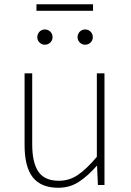

<svg xmlns="http://www.w3.org/2000/svg" viewBox="-20 -873 617 906"><path d="M255 13Q174 13 135 -36Q96 -85 96 -188V-527H132V-192Q132 -105 161.5 -62.5Q191 -20 258 -20Q307 -20 347.5 -47.5Q388 -75 437 -133V-527H473V0H442L438 -90H436Q396 -44 353 -15.5Q310 13 255 13ZM191 -662Q177 -662 166.5 -672.5Q156 -683 156 -697Q156 -713 166.5 -723.5Q177 -734 191 -734Q207 -734 217.5 -723.5Q228 -713 228 -697Q228 -683 217.5 -672.5Q207 -662 191 -662ZM152 -822V-853H419V-822ZM382 -662Q367 -662 356.5 -672.5Q346 -683 346 -697Q346 -713 356.5 -723.5Q367 -734 382 -734Q397 -734 407.5 -723.5Q418 -713 418 -697Q418 -683 407.5 -672.5Q397 -662 382 -662Z"/></svg>

Font: Noto Sans SC Thin
Style: Regular
Weight: 100
Designer: Ryoko NISHIZUKA 西塚涼子 (kana, bopomofo & ideographs); Paul D. Hunt (Latin, Greek & Cyrillic); Sandoll Communications 산돌커뮤니
Foundry: Adobe
Version: Version 2.004-H2;hotconv 1.0.118;makeotfexe 2.5.65603